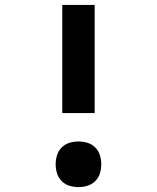

<svg xmlns="http://www.w3.org/2000/svg" viewBox="-20 -755 640 783"><path d="M234 -294V-735H366V-294ZM300 8Q281 8 263 2.5Q245 -3 231.5 -16.5Q218 -30 212.5 -48Q207 -66 207 -85Q207 -104 212.5 -122Q218 -140 231.5 -153.5Q245 -167 263 -172.5Q281 -178 300 -178Q319 -178 337 -172.5Q355 -167 368.5 -153.5Q382 -140 387.5 -122Q393 -104 393 -85Q393 -66 387.5 -48Q382 -30 368.5 -16.5Q355 -3 337 2.5Q319 8 300 8Z"/></svg>

Font: Iosevka Extrabold Extended
Style: Regular
Weight: 800
Width: 7
Monospace: yes
Designer: Belleve Invis
Foundry: Belleve Invis
Version: Version 32.5.0; ttfautohint (v1.8.4)